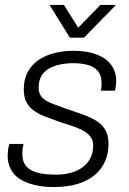

<svg xmlns="http://www.w3.org/2000/svg" viewBox="-20 -743 522 775"><path d="M197 12Q154 12 119 3.5Q84 -5 60 -20.5Q36 -36 23.5 -60Q11 -84 11 -114Q11 -125 12.5 -137Q14 -149 18 -162H75Q72 -150 71 -140Q70 -130 70 -121Q70 -91 85.5 -72.5Q101 -54 131.5 -46Q162 -38 205 -38Q238 -38 265.5 -45.5Q293 -53 313 -67.5Q333 -82 344.5 -104Q356 -126 356 -157Q356 -179 343 -194Q330 -209 308.5 -219.5Q287 -230 260.5 -238Q234 -246 207 -256Q182 -265 158.5 -274Q135 -283 116 -297Q97 -311 86.5 -331Q76 -351 76 -383Q76 -423 92 -452.5Q108 -482 136 -501Q164 -520 200.5 -529Q237 -538 278 -538Q313 -538 344 -531Q375 -524 398.5 -509Q422 -494 435.5 -471Q449 -448 449 -416Q449 -406 447.5 -396Q446 -386 444 -377H387Q389 -386 389.5 -393.5Q390 -401 390 -407Q390 -440 374 -457.5Q358 -475 332 -481.5Q306 -488 275 -488Q249 -488 224 -483Q199 -478 179 -467Q159 -456 147.5 -437Q136 -418 136 -390Q136 -363 151 -348.5Q166 -334 190.5 -325Q215 -316 244 -305Q274 -295 304.5 -284.5Q335 -274 361 -260Q387 -246 402.5 -223Q418 -200 418 -163Q418 -123 403.5 -90.5Q389 -58 360.5 -35Q332 -12 291.5 0Q251 12 197 12ZM448 -723 319 -591H262L180 -723H238L309 -610H275L385 -723Z"/></svg>

Font: Archivo SemiBold ExtraLight
Style: Italic
Weight: 250
Italic angle: -10°
Version: Version 2.001